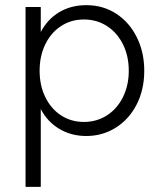

<svg xmlns="http://www.w3.org/2000/svg" viewBox="-20 -520 634 744"><path d="M539 -246Q539 -172 509.2 -114.5Q479.5 -57 428.2 -25Q377 7 314.5 7Q255.5 7 209.2 -21Q163 -49 138 -97.5V204H79V-493H138V-396Q164 -445.5 209.5 -472.8Q255 -500 314.5 -500Q379.5 -500 430.5 -466.8Q481.5 -433.5 510.2 -375.5Q539 -317.5 539 -246ZM305 -47.5Q355 -47.5 394.5 -73Q434 -98.5 456.5 -143.8Q479 -189 479 -246Q479 -303 456.5 -348.2Q434 -393.5 394.5 -419Q355 -444.5 305 -444.5Q255.5 -444.5 216.5 -419Q177.5 -393.5 155.5 -348.2Q133.5 -303 133.5 -246Q133.5 -189 155.5 -143.8Q177.5 -98.5 216.5 -73Q255.5 -47.5 305 -47.5Z"/></svg>

Font: HK Grotesk Light
Style: Regular
Weight: 300
Designer: Alfredo Marco Pradil
Foundry: Hanken Design Co.
Version: Version 3.001